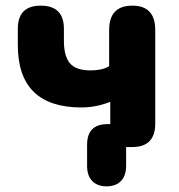

<svg xmlns="http://www.w3.org/2000/svg" viewBox="-20 -520 633 679"><path d="M357 139Q325 139 306.5 120.5Q288 102 288 66V-8Q288 -81 360 -81H370V-160Q320 -140 268 -140Q43 -140 43 -361V-418Q43 -500 124 -500Q206 -500 206 -418V-376Q206 -321 227.5 -296Q249 -271 301 -271Q320 -271 336.5 -274.5Q353 -278 366 -286V-414Q366 -500 448 -500Q529 -500 529 -414V-83Q529 0 448 0H426V66Q426 102 407.5 120.5Q389 139 357 139Z"/></svg>

Font: Chiron GoRound TC EB
Style: Regular
Weight: 700
Designer: Ryoko NISHIZUKA 西塚涼子 (kana, bopomofo & ideographs); Paul D. Hunt (Latin, Greek & Cyrillic); Sandoll Communications 산돌커뮤니
Foundry: Adobe
Version: Version 1.000;hotconv 1.1.1;makeotfexe 2.6.0